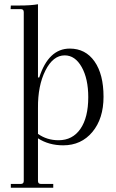

<svg xmlns="http://www.w3.org/2000/svg" viewBox="-20 -673 545 905"><path d="M309 -444Q383 -444 425.5 -383.5Q468 -323 468 -217Q468 -114 415.5 -51Q363 12 278 12Q210 12 159 -21V180Q159 194 173 194H231V212H31V194H78Q92 194 92 180V-616Q92 -630 78 -630H30L31 -647H70Q127 -647 159 -653V-308H165Q209 -444 309 -444ZM256 -12Q322 -12 359 -65.5Q396 -119 396 -215Q396 -302 365 -357Q334 -412 285 -412Q230 -412 194 -340.5Q158 -269 159 -164V-42Q201 -12 256 -12Z"/></svg>

Font: Arapey Thin
Style: Regular
Weight: 100
Designer: Eduardo Rodriguez Tunni
Foundry: Eduardo Rodriguez Tunni
Version: Version 4.000;hotconv 1.0.109;makeotfexe 2.5.65596